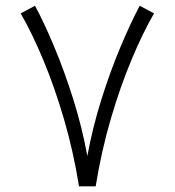

<svg xmlns="http://www.w3.org/2000/svg" viewBox="-20 -655 614 675"><path d="M257.8 0Q237.8 -124 204.8 -236.6Q171.9 -349.1 132.3 -443.8Q92.8 -538.6 52.7 -607.9L103 -634.8Q135.3 -575.2 170.7 -490.5Q206.1 -405.8 237.3 -306.9Q268.6 -208 287.1 -106.4Q305.7 -208 336.9 -306.9Q368.2 -405.8 403.8 -490.5Q439.5 -575.2 471.2 -634.8L521.5 -607.9Q481.4 -538.6 441.9 -443.8Q402.3 -349.1 369.4 -236.6Q336.4 -124 316.4 0Z"/></svg>

Font: Vazirmatn FD NL ExtraLight
Style: Regular
Weight: 200
Designer: Saber Rastikerdar
Foundry: Saber Rastikerdar
Version: Version 33.003